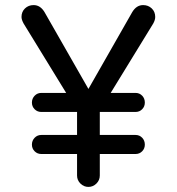

<svg xmlns="http://www.w3.org/2000/svg" viewBox="-20 -732 698 758"><path d="M329.1 -380.9 502 -684.1Q518.6 -711.9 544.9 -711.9Q565.4 -711.9 579.1 -698.7Q592.8 -685.5 592.8 -665Q592.8 -653.3 585 -639.2L417 -365.2H515.1Q530.8 -365.2 541.3 -354.2Q551.8 -343.3 551.8 -327.1Q551.8 -311.5 541.3 -300.8Q530.8 -290 515.1 -290H374V-199.2H515.1Q530.8 -199.2 541.3 -188.2Q551.8 -177.2 551.8 -161.1Q551.8 -145.5 541.3 -134.8Q530.8 -124 515.1 -124H374V-39.1Q374 -20.5 360.6 -7.3Q347.2 5.9 329.1 5.9Q311 5.9 297.6 -7.3Q284.2 -20.5 284.2 -39.1V-124H143.1Q127.4 -124 116.7 -134.8Q106 -145.5 106 -161.1Q106 -176.8 116.7 -188Q127.4 -199.2 143.1 -199.2H284.2V-290H143.1Q127.4 -290 116.7 -300.8Q106 -311.5 106 -327.1Q106 -342.8 116.7 -354Q127.4 -365.2 143.1 -365.2H241.2L73.2 -639.2Q64.9 -654.3 64.9 -665Q64.9 -685.5 78.6 -698.7Q92.3 -711.9 112.8 -711.9Q139.2 -711.9 155.8 -684.1Z"/></svg>

Font: Aka-Acid-Varela
Style: Regular
Weight: 400
Designer: Joe Prince, Avraham Cornfeld, Cyberella
Foundry: Joe Prince, Avraham Cornfeld, Cyberella
Version: Version 2.000; ttfautohint (v1.5.33-1714) -l 8 -r 50 -G 200 